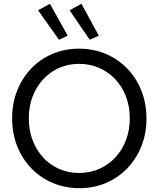

<svg xmlns="http://www.w3.org/2000/svg" viewBox="-20 -984 836 1012"><path d="M398.4 7.8Q322.8 7.8 258.1 -19.5Q193.4 -46.9 145.3 -96.7Q97.2 -146.5 70.6 -213.6Q43.9 -280.8 43.9 -360.4Q43.9 -439 70.3 -505.9Q96.7 -572.8 144.3 -622.6Q191.9 -672.4 256.3 -700Q320.8 -727.5 396.5 -727.5Q473.1 -727.5 537.8 -700Q602.5 -672.4 650.6 -622.6Q698.7 -572.8 725.3 -505.6Q752 -438.5 752 -359.4Q752 -280.3 725.3 -213.4Q698.7 -146.5 650.6 -96.7Q602.5 -46.9 538.3 -19.5Q474.1 7.8 398.4 7.8ZM396.5 -72.3Q454.6 -72.3 503.7 -94Q552.7 -115.7 588.6 -154.8Q624.5 -193.8 644.3 -246.3Q664.1 -298.8 664.1 -360.4Q664.1 -423.3 643.8 -475.8Q623.5 -528.3 587.2 -566.9Q550.8 -605.5 502 -626.5Q453.1 -647.5 396.5 -647.5Q340.8 -647.5 292.7 -626.5Q244.6 -605.5 208.5 -566.9Q172.4 -528.3 152.1 -475.8Q131.8 -423.3 131.8 -360.4Q131.8 -298.3 151.6 -245.6Q171.4 -192.9 207 -154.1Q242.7 -115.2 291 -93.8Q339.4 -72.3 396.5 -72.3ZM291 -774.4 180.7 -929.7 243.2 -963.9 336.9 -795.9ZM453.1 -774.4 346.7 -929.7 409.2 -963.9 501 -795.9Z"/></svg>

Font: Reddit Sans
Style: Regular
Weight: 400
Designer: Stephen Hutchings
Foundry: Reddit
Version: Version 1.014